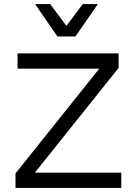

<svg xmlns="http://www.w3.org/2000/svg" viewBox="-20 -922 670 942"><path d="M128 -46 114 -75H575V0H56V-71L490 -614L504 -585H66V-660H562V-589ZM460 -902 350 -743H262L152 -902H226L306 -795L386 -902Z"/></svg>

Font: Work Sans
Style: Regular
Weight: 400
Designer: Wei Huang
Foundry: Wei Huang
Version: Version 2.006; ttfautohint (v1.8.1.43-b0c9)